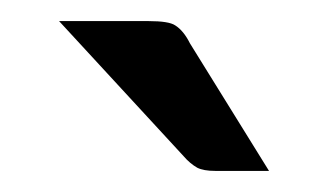

<svg xmlns="http://www.w3.org/2000/svg" viewBox="-20 -744 311 182"><path d="M121 -724Q140 -724 146 -720Q154 -715 160 -703L235 -582H184Q173 -582 167 -585Q160 -589 154 -596L36 -724Z"/></svg>

Font: Aleo
Style: Regular
Weight: 400
Designer: Alessio Laiso
Version: Version 1.1